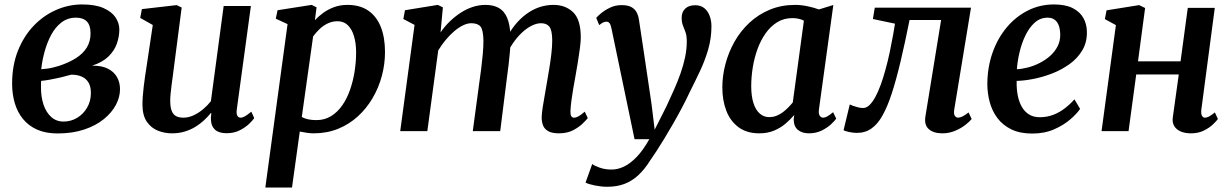

<svg xmlns="http://www.w3.org/2000/svg" viewBox="-20 -590 5540 864"><path d="M239 10.5Q186 10.5 147.5 -6.5Q109 -23.5 83.8 -54.2Q58.5 -85 46.5 -125.8Q34.5 -166.5 34.5 -213.5Q34.5 -296 60.8 -361.8Q87 -427.5 131.5 -474Q176 -520.5 232.5 -545.2Q289 -570 349.5 -570Q408.5 -570 445.5 -553.8Q482.5 -537.5 499.8 -511.8Q517 -486 517 -457.5Q517 -425.5 505.8 -393.5Q494.5 -361.5 467.8 -335.5Q441 -309.5 394.5 -294.5Q438 -295 465.5 -281Q493 -267 506.5 -243Q520 -219 520 -188.5Q520 -153 501.5 -118Q483 -83 447 -53.8Q411 -24.5 358.5 -7Q306 10.5 239 10.5ZM266 -43Q299.5 -43 327.2 -59.8Q355 -76.5 372 -105.8Q389 -135 389 -171.5Q389 -201 378 -219Q367 -237 347.2 -245.5Q327.5 -254 301 -254Q294 -252.5 284 -249.8Q274 -247 262.8 -244Q251.5 -241 239 -238.5Q222.5 -235 204 -231.5Q185.5 -228 165 -226Q164.5 -218 164.5 -210Q164.5 -202 164.5 -194.5Q164.5 -153 176 -118.8Q187.5 -84.5 210.2 -63.8Q233 -43 266 -43ZM165.5 -278.5Q180 -279.5 193 -281.2Q206 -283 219 -286.2Q232 -289.5 247 -294Q290.5 -308.5 322 -328.5Q353.5 -348.5 370.5 -376Q387.5 -403.5 387.5 -440Q387.5 -476 371 -493.2Q354.5 -510.5 322 -510.5Q284.5 -510.5 256.5 -489Q228.5 -467.5 210 -432.5Q191.5 -397.5 180.5 -357Q169.5 -316.5 165.5 -278.5Z M753.5 10Q721 10 691 -1.8Q661 -13.5 641.2 -41.5Q621.5 -69.5 621 -118.5Q621 -136 622.5 -156.8Q624 -177.5 626.8 -200.8Q629.5 -224 633 -247.8Q636.5 -271.5 640 -293.5L667.5 -477.5L611 -509.5L618.5 -549L775 -567L797.5 -556L763 -289.5Q760.5 -268 757.5 -247Q754.5 -226 752 -206.2Q749.5 -186.5 747.8 -169Q746 -151.5 746 -137Q746 -107.5 752.8 -90.8Q759.5 -74 772.8 -67.2Q786 -60.5 805 -60.5Q828.5 -60.5 851.5 -71.2Q874.5 -82 894.5 -99Q914.5 -116 929 -134.5L986.5 -563H1109L1045.5 -97Q1043 -78 1048 -69.2Q1053 -60.5 1062.5 -60.5Q1072 -60.5 1082.2 -66.5Q1092.5 -72.5 1111 -87.5L1124 -58.5Q1119.5 -51 1103 -34.5Q1086.5 -18 1060 -4.2Q1033.5 9.5 1000 9.5Q965 9.5 947.8 -6.2Q930.5 -22 929.5 -48.5Q929 -51 929 -54.5Q929 -58 929.2 -62.5Q929.5 -67 930 -71.8Q930.5 -76.5 931 -81L929.5 -82Q915.5 -65 898.2 -48.8Q881 -32.5 859.2 -19.2Q837.5 -6 811.2 2Q785 10 753.5 10Z M1174 254 1274 -481.5 1221 -506 1229 -544 1382.5 -568 1404.5 -557 1397 -499Q1413 -516.5 1434.8 -532.2Q1456.5 -548 1483.8 -558Q1511 -568 1543.5 -568Q1600 -568 1637.5 -542Q1675 -516 1693.8 -468.5Q1712.5 -421 1712.5 -356Q1712.5 -301 1698.2 -248Q1684 -195 1656.5 -148.2Q1629 -101.5 1590 -66Q1551 -30.5 1501 -10.2Q1451 10 1391.5 10Q1376.5 10 1360.2 7.5Q1344 5 1329 2L1294 254ZM1338 -63.5Q1351.5 -56 1368 -52.8Q1384.5 -49.5 1404 -49.5Q1441 -49.5 1470 -67.5Q1499 -85.5 1520.2 -116Q1541.5 -146.5 1555.2 -186Q1569 -225.5 1575.8 -268.8Q1582.5 -312 1582.5 -354Q1582.5 -395.5 1573 -427.2Q1563.5 -459 1545 -476.8Q1526.5 -494.5 1499 -494.5Q1475 -494.5 1454 -484.2Q1433 -474 1416.8 -458Q1400.5 -442 1389 -426Z M1973 -557 1962.5 -444Q1979.5 -469.5 2002.5 -492Q2025.5 -514.5 2051.8 -531.8Q2078 -549 2106.5 -558.5Q2135 -568 2164.5 -568Q2200.5 -568 2224.8 -554.2Q2249 -540.5 2262 -510.2Q2275 -480 2277 -429.5Q2277 -423 2277 -416Q2277 -409 2276.5 -402Q2276 -395 2275.5 -387L2257.5 -413Q2274 -448.5 2296.8 -476.8Q2319.5 -505 2346.8 -525.5Q2374 -546 2405.2 -557Q2436.5 -568 2471 -568Q2524.5 -568 2559 -535Q2593.5 -502 2593.5 -421.5Q2593.5 -403 2589.5 -372.5Q2585.5 -342 2580 -308.2Q2574.5 -274.5 2569.5 -247Q2565 -222 2560 -193.8Q2555 -165.5 2551.5 -138.8Q2548 -112 2547 -91Q2546.5 -73.5 2550.8 -67Q2555 -60.5 2562.5 -60.5Q2572.5 -60.5 2583.2 -66.5Q2594 -72.5 2611.5 -87.5L2625 -58.5Q2619.5 -51.5 2603 -35Q2586.5 -18.5 2559.5 -4.2Q2532.5 10 2495.5 10Q2463.5 10 2446.5 0Q2429.5 -10 2423.5 -26.2Q2417.5 -42.5 2417.5 -61.5Q2418 -80 2422 -106.5Q2426 -133 2431.5 -162.5Q2437 -192 2441.5 -220.5Q2446 -247.5 2451.5 -280.2Q2457 -313 2461 -346.8Q2465 -380.5 2465 -409.5Q2464.5 -454.5 2452.2 -470Q2440 -485.5 2414.5 -485.5Q2395 -485.5 2372.8 -474.5Q2350.5 -463.5 2328.8 -443.2Q2307 -423 2288.2 -395.5Q2269.5 -368 2256.5 -335.5L2277.5 -406.5Q2277 -383.5 2274.5 -355.5Q2272 -327.5 2268.8 -299.5Q2265.5 -271.5 2262 -247L2231 0H2107.5L2137 -219Q2141 -246.5 2145.2 -279.5Q2149.5 -312.5 2152.5 -346Q2155.5 -379.5 2155.5 -408Q2154.5 -456 2142 -470.8Q2129.5 -485.5 2100 -485.5Q2083.5 -485.5 2063.8 -476Q2044 -466.5 2024 -449.5Q2004 -432.5 1985.5 -410.2Q1967 -388 1952 -363L1903 0H1781L1845.5 -478L1795 -504.5L1802.5 -544L1950 -568Z M2731.5 -462.5Q2728 -480 2722.5 -486.2Q2717 -492.5 2709 -492.5Q2701.5 -492.5 2693.8 -488.8Q2686 -485 2676.5 -477L2663 -509.5Q2667.5 -515.5 2683.5 -529.2Q2699.5 -543 2724 -555Q2748.5 -567 2777 -567Q2803.5 -567 2819.5 -559Q2835.5 -551 2844 -536Q2852.5 -521 2855.5 -500Q2862.5 -452.5 2869.8 -405Q2877 -357.5 2884 -310.2Q2891 -263 2898 -215.8Q2905 -168.5 2912 -121L2926 -6.5L2979 -111.5Q2997 -150 3013.5 -187.2Q3030 -224.5 3042.8 -260.8Q3055.5 -297 3063 -332.8Q3070.5 -368.5 3070.5 -403.5Q3070.5 -429 3065 -444.5Q3059.5 -460 3053.5 -474.5Q3047.5 -489 3047.5 -510.5Q3047.5 -536 3063.5 -551.2Q3079.5 -566.5 3108 -566.5Q3132.5 -566.5 3148.8 -553.8Q3165 -541 3173.2 -519.2Q3181.5 -497.5 3181.5 -472Q3181.5 -418 3166.8 -367.2Q3152 -316.5 3129.2 -268.5Q3106.5 -220.5 3083 -174Q3067 -139.5 3048 -103.8Q3029 -68 3009 -33.2Q2989 1.5 2970 32.8Q2951 64 2934.5 89.5Q2918 115 2905.5 132.5Q2880.5 172.5 2852 198.8Q2823.5 225 2789.5 237.8Q2755.5 250.5 2712.5 250.5Q2686.5 250.5 2656.5 244.5Q2626.5 238.5 2615 231.5L2645 148Q2654.5 156 2678.8 164.5Q2703 173 2732 173Q2760.5 173 2788.8 159.2Q2817 145.5 2845.5 115.8Q2874 86 2902 36.5H2835.5Z M3665.5 -99.5Q3662.5 -78 3668.8 -69.2Q3675 -60.5 3684.5 -60.5Q3692.5 -60.5 3702.8 -66.2Q3713 -72 3729 -85L3743 -56Q3738 -48.5 3721.5 -32.5Q3705 -16.5 3679 -3.2Q3653 10 3620 10Q3590.5 10 3571.5 -4.8Q3552.5 -19.5 3551.5 -51.5L3554 -72.5Q3537 -52.5 3514.8 -33.5Q3492.5 -14.5 3463.2 -2.2Q3434 10 3397 10Q3340 10 3303 -17.8Q3266 -45.5 3248.2 -92.2Q3230.5 -139 3230.5 -196.5Q3230.5 -249 3244.5 -302Q3258.5 -355 3285.5 -402.8Q3312.5 -450.5 3352.5 -487.8Q3392.5 -525 3444.2 -546.5Q3496 -568 3559 -568Q3584.5 -568 3614.2 -561.8Q3644 -555.5 3665 -547.5L3730 -567.5ZM3597.5 -497Q3586 -503 3572.8 -505.8Q3559.5 -508.5 3546 -508.5Q3507.5 -508.5 3477.8 -490.2Q3448 -472 3425.8 -440.8Q3403.5 -409.5 3389 -369.8Q3374.5 -330 3367.5 -286.8Q3360.5 -243.5 3360.5 -202Q3360.5 -157.5 3370.5 -126.2Q3380.5 -95 3398.8 -79Q3417 -63 3441.5 -63Q3459 -63 3474.2 -69Q3489.5 -75 3502.8 -85Q3516 -95 3527.2 -106.5Q3538.5 -118 3547.5 -129Z M4274 -96.5Q4271 -75 4277.5 -67.8Q4284 -60.5 4291 -60.5Q4299.5 -60.5 4310.8 -65.8Q4322 -71 4338.5 -84L4352.5 -54.5Q4344.5 -44 4325 -28.5Q4305.5 -13 4278.2 -1.5Q4251 10 4220.5 10Q4181 10 4159.5 -9Q4138 -28 4144.5 -67L4215 -500H4073Q4052 -395.5 4032.5 -313.2Q4013 -231 3993.2 -170.2Q3973.5 -109.5 3951 -70Q3930.5 -32.5 3902.2 -12.2Q3874 8 3836 8Q3818.5 8 3799.8 3.8Q3781 -0.5 3776 -4L3804 -120Q3807.5 -118 3817.5 -114.2Q3827.5 -110.5 3840 -107.2Q3852.5 -104 3864 -104Q3879.5 -104 3893.5 -118Q3907.5 -132 3920 -155.5Q3932.5 -179 3943.5 -209.2Q3954.5 -239.5 3963.5 -272.5Q3975.5 -315 3984.2 -357.2Q3993 -399.5 3999 -433Q4005 -466.5 4007.5 -483.5L3908 -504.5L3916.5 -555.5H4349.5Z M4840.5 -100Q4827 -79.5 4797.2 -53.5Q4767.5 -27.5 4724 -8.2Q4680.5 11 4625 11Q4569.5 11 4530.8 -8Q4492 -27 4468 -59.2Q4444 -91.5 4433.5 -131.5Q4423 -171.5 4423 -212.5Q4423.5 -287.5 4446.2 -352.2Q4469 -417 4509.5 -465.8Q4550 -514.5 4604.5 -542.2Q4659 -570 4723 -570Q4774 -570 4806.5 -553.8Q4839 -537.5 4854.8 -509.8Q4870.5 -482 4871 -447.5Q4872 -400 4850.5 -363.8Q4829 -327.5 4793.2 -301.8Q4757.5 -276 4715 -259.5Q4672.5 -243 4630.2 -234.8Q4588 -226.5 4555 -226Q4554 -192 4559.5 -162.5Q4565 -133 4577.5 -110.5Q4590 -88 4610.2 -75.2Q4630.5 -62.5 4658.5 -62.5Q4692 -62.5 4720.2 -73.5Q4748.5 -84.5 4772.2 -103Q4796 -121.5 4815 -143ZM4695 -510.5Q4661 -510.5 4636.2 -488.2Q4611.5 -466 4594.5 -430.8Q4577.5 -395.5 4568 -355.2Q4558.5 -315 4556 -278.5Q4579 -279.5 4606 -286.5Q4633 -293.5 4659 -306.8Q4685 -320 4706 -338.8Q4727 -357.5 4739.5 -382.2Q4752 -407 4751 -437Q4750 -473.5 4735.5 -492Q4721 -510.5 4695 -510.5Z M5386 -96.5Q5384 -78 5388.8 -69.2Q5393.5 -60.5 5402 -60.5Q5410.5 -60.5 5420.2 -65.5Q5430 -70.5 5447 -84L5460.5 -54.5Q5456 -47.5 5440 -31.8Q5424 -16 5398.5 -3Q5373 10 5340 10Q5313 10 5293.5 1.8Q5274 -6.5 5264.2 -22.5Q5254.5 -38.5 5257.5 -61L5284.5 -255H5093L5058.5 0H4937L5001.5 -477L4952 -504L4959.5 -543.5L5106 -567L5133 -554L5101 -314H5292.5L5325 -554.5H5446.5Z"/></svg>

Font: Merriweather SemiBold
Style: Italic
Weight: 600
Italic angle: -7.8°
Version: Version 2.101